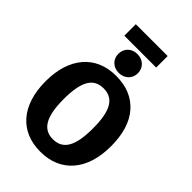

<svg xmlns="http://www.w3.org/2000/svg" viewBox="-305 -1167 1300 1300"><g transform="rotate(45 345.5 -517.0)"><path d="M497 -1051H192V-941H497ZM343 -916C288 -916 250 -878 250 -826C250 -774 288 -736 343 -736C398 -736 437 -774 437 -826C437 -878 398 -916 343 -916ZM345 -710C151 -710 33 -572 33 -347C33 -117 151 17 345 17C540 17 658 -120 658 -347C658 -462 631 -552 576 -615C521 -678 444 -710 345 -710ZM345 -590C440 -590 486 -519 486 -347C486 -175 441 -103 345 -103C252 -103 205 -176 205 -347C205 -518 250 -590 345 -590Z"/></g></svg>

Font: Fira Sans
Style: Bold
Weight: 700
Designer: Carrois Corporate & Edenspiekermann AG
Foundry: Carrois Corporate GbR & Edenspiekermann AG
Version: Version 4.203